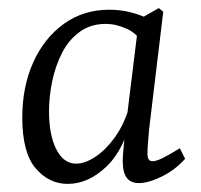

<svg xmlns="http://www.w3.org/2000/svg" viewBox="-20 -445 496 474"><path d="M147 9Q101 9 68 -29.5Q35 -68 35 -155Q35 -231 62 -291Q89 -351 137.5 -386Q186 -421 250 -421Q279 -421 305 -414Q331 -407 354 -395L339 -329Q321 -361 294 -373.5Q267 -386 241 -386Q204 -386 177 -366.5Q150 -347 133.5 -315Q117 -283 109 -245Q101 -207 101 -170Q101 -112 119 -76.5Q137 -41 168 -41Q189 -41 214 -57Q239 -73 261 -102.5Q283 -132 296 -171L307 -164Q288 -77 243 -34Q198 9 147 9ZM323 7Q303 7 293 -6Q283 -19 283 -47Q283 -58 284.5 -74Q286 -90 289 -121L323 -397L372 -425L383 -416L348 -125Q347 -112 345.5 -94Q344 -76 344 -66Q344 -47 356 -47Q366 -47 382 -55Q398 -63 424 -79L437 -53Q412 -25 379 -9Q346 7 323 7Z"/></svg>

Font: Yrsa Light
Style: Italic
Weight: 300
Italic angle: -7.10001°
Designer: Anna Giedrys (Yrsa+Rasa design), David Brezina (Yrsa art-direction, Rasa art-direction, design)
Foundry: Rosetta Type Foundry
Version: Version 2.004